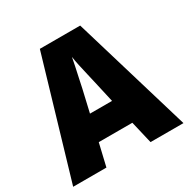

<svg xmlns="http://www.w3.org/2000/svg" viewBox="-161 -863 993 1010"><g transform="rotate(-30 335.0 -358.0)"><path d="M470 0 438 -136H234L202 0H0L211 -716H456L670 0ZM373 -422Q368 -444 360.5 -476Q353 -508 346 -540Q339 -572 336 -595Q332 -573 325.5 -542Q319 -511 312 -479.5Q305 -448 300 -423L269 -289H403Z"/></g></svg>

Font: Noto Sans Malayalam SemiCondensed Black
Style: Regular
Weight: 900
Width: 4
Designer: Jelle Bosma - Monotype Design Team
Foundry: Monotype Imaging Inc.
Version: Version 2.104; ttfautohint (v1.8.4.7-5d5b)